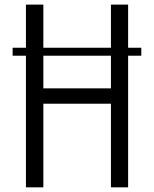

<svg xmlns="http://www.w3.org/2000/svg" viewBox="-20 -804 661 824"><path d="M586.4 -564.9H529.8V0H456.1V-358.9H166V0H91.3V-564.9H34.2V-599.1H91.3V-784.2H166V-599.1H456.1V-784.2H529.8V-599.1H586.4ZM456.1 -564.9H166V-424.8H456.1Z"/></svg>

Font: Decalotype Light
Style: Regular
Weight: 300
Designer: Alfredo Marco Pradil
Foundry: Alfredo Marco Pradil
Version: Version 1.0